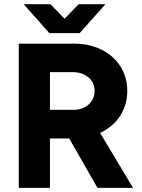

<svg xmlns="http://www.w3.org/2000/svg" viewBox="-20 -912 691 932"><path d="M71.1 -700H340.3Q414.7 -700 473.4 -670.6Q532.1 -641.2 564.9 -589.2Q597.8 -537.1 597.8 -470.6Q597.8 -403.7 564.1 -351.1Q530.4 -298.6 470.9 -269.2Q411.3 -239.8 336.7 -239.8H222.5V0H71.1ZM293.3 -279.2 408.4 -362.9 625.8 0H453.2ZM439.4 -470.6Q439.4 -510.6 409.5 -536.2Q379.5 -561.8 333.1 -561.8H222.5V-378.9H337.8Q366.7 -378.9 389.7 -390.7Q412.7 -402.5 426.1 -423.5Q439.4 -444.5 439.4 -470.6ZM229.1 -755.1 361.9 -891.7H491.9L366.8 -751.2H229.1ZM94.7 -891.7H224.7L357.5 -755.1V-751.2H219.7Z"/></svg>

Font: Oak Sans Light
Style: Regular
Weight: 400
Designer: Erik Kennedy, Walven
Foundry: Erik Kennedy, Walven
Version: Version 1.100;Glyphs 3.1.2 (3151)